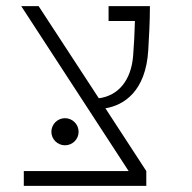

<svg xmlns="http://www.w3.org/2000/svg" viewBox="-20 -606 626 626"><path d="M57.6 0H457V-48.3L323.7 -252.9C383.8 -262.7 455.6 -308.1 463.4 -442.9C465.8 -483.9 468.8 -534.2 468.8 -585.9H334V-537.6H419.9C418.9 -499.5 417 -460.4 414.1 -424.3C407.7 -343.8 365.7 -293.9 302.2 -285.6L106 -585.9H49.3L399.4 -48.3H57.6ZM191.9 -132.3C216.3 -132.3 236.3 -151.9 236.3 -176.3C236.3 -200.7 216.3 -220.7 191.9 -220.7C167.5 -220.7 147.5 -200.7 147.5 -176.3C147.5 -151.9 167.5 -132.3 191.9 -132.3Z"/></svg>

Font: Cascadia Code PL ExtraLight
Style: Regular
Weight: 200
Monospace: yes
Designer: Aaron Bell
Foundry: Saja Typeworks
Version: Version 2404.023